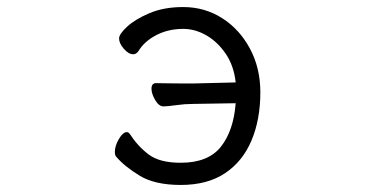

<svg xmlns="http://www.w3.org/2000/svg" viewBox="-20 -507 1040 545"><path d="M527 -212Q505 -212 480 -208.5Q455 -205 444 -205Q431 -205 420.5 -223Q410 -241 410 -255Q410 -271 423 -271Q431 -271 455.5 -270.5Q480 -270 504 -270H526L649 -273Q644 -320 621 -354Q598 -388 566 -406.5Q534 -425 500 -425Q458 -425 424 -407.5Q390 -390 373 -362Q367 -353 358 -353Q345 -353 331.5 -368.5Q318 -384 318 -398Q318 -410 340.5 -431Q363 -452 404 -469.5Q445 -487 500 -487Q561 -487 610.5 -455.5Q660 -424 689.5 -369Q719 -314 719 -245Q719 -168 694 -108.5Q669 -49 619 -15.5Q569 18 493 18Q420 18 377 -8Q334 -34 310 -62Q306 -66 306 -76Q306 -93 317.5 -112.5Q329 -132 340 -132Q345 -132 349 -126Q371 -92 402 -68.5Q433 -45 493 -45Q571 -45 607 -90.5Q643 -136 649 -214Z"/></svg>

Font: Moon Stars Kai T
Style: Regular
Weight: 400
Designer: GuiWonder
Version: Version 1.101